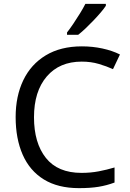

<svg xmlns="http://www.w3.org/2000/svg" viewBox="-20 -964 672 994"><path d="M403 -645Q288 -645 222 -568Q156 -491 156 -357Q156 -224 217.5 -146.5Q279 -69 402 -69Q449 -69 491 -77Q533 -85 573 -97V-19Q533 -4 490.5 3Q448 10 389 10Q280 10 207 -35Q134 -80 97.5 -163Q61 -246 61 -358Q61 -466 100.5 -548.5Q140 -631 217 -677.5Q294 -724 404 -724Q459 -724 510 -713Q561 -702 601 -682L565 -606Q532 -621 491.5 -633Q451 -645 403 -645ZM528 -934Q519 -920 502 -900Q485 -880 464.5 -858.5Q444 -837 423.5 -817.5Q403 -798 385 -784H327V-796Q342 -815 359.5 -841Q377 -867 394 -894.5Q411 -922 422 -944H528Z"/></svg>

Font: Noto Naskh Arabic
Style: Regular
Weight: 400
Designer: Monotype Design Team, David Williams, Mohamad Dakak and Nizar Qandah
Foundry: Monotype Imaging Inc.
Version: Version 2.013